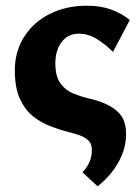

<svg xmlns="http://www.w3.org/2000/svg" viewBox="-20 -458 490 673"><path d="M322 195 269 146Q285 129 293.5 110Q302 91 302 68Q302 47 291 35.5Q280 24 261 17Q242 10 217 4Q190 -3 158 -15Q126 -27 97.5 -49Q69 -71 50.5 -110Q32 -149 32 -211Q32 -279 65.5 -330.5Q99 -382 156 -410Q213 -438 285 -438Q332 -438 368.5 -425Q405 -412 435 -388L376 -276Q349 -303 319 -321.5Q289 -340 256 -340Q230 -340 212 -326.5Q194 -313 184 -290Q174 -267 174 -237Q174 -190 192 -165.5Q210 -141 237.5 -130Q265 -119 295 -112Q329 -104 353 -92.5Q377 -81 392.5 -66.5Q408 -52 415 -32.5Q422 -13 422 12Q422 50 407.5 85Q393 120 370 148Q347 176 322 195Z"/></svg>

Font: Ysabeau Infant ExtraBold
Style: Regular
Weight: 800
Designer: Christian Thalmann (Catharsis Fonts)
Version: Version 2.001;gftools[0.9.30]; featfreeze: ss01,ss02,lnum